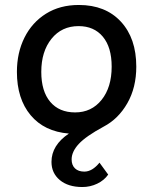

<svg xmlns="http://www.w3.org/2000/svg" viewBox="-20 -529 615 772"><path d="M311 223Q254 223 220.5 195Q187 167 187 122Q187 55 257 8Q158 0 103 -66Q48 -132 48 -240Q48 -317 78.5 -378Q109 -439 165 -474Q221 -509 297 -509Q404 -509 466 -442Q528 -375 528 -261Q528 -177 492 -114Q456 -51 397 -20Q325 19 296.5 50Q268 81 268 112Q268 135 281.5 148Q295 161 319 161Q351 161 380 125L415 173Q399 196 371 209.5Q343 223 311 223ZM282 -77Q348 -77 388.5 -127.5Q429 -178 429 -261Q429 -339 393.5 -381.5Q358 -424 296 -424Q228 -424 187 -373Q146 -322 146 -240Q146 -162 182 -119.5Q218 -77 282 -77Z"/></svg>

Font: Livvic Medium
Style: Regular
Weight: 500
Designer: Jacques Le Bailly, Baron von Fonthausen
Version: Version 1.001; ttfautohint (v1.8.2)